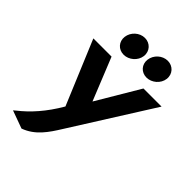

<svg xmlns="http://www.w3.org/2000/svg" viewBox="-270 -858 1230 1230"><g transform="rotate(45 345.0 -243.0)"><path d="M207 -641C201 -593 235 -555 283 -555C330 -555 375 -593 381 -641C387 -690 351 -728 304 -728C256 -728 213 -689 207 -641ZM414 -641C408 -593 442 -555 490 -555C537 -555 582 -593 588 -641C594 -690 558 -728 511 -728C463 -728 420 -689 414 -641ZM48 186 34 198 155 242C246 209 295 136 344 57L690 -492H526L354 -202L237 -492H72L254 -57C190 53 121 129 48 186Z"/></g></svg>

Font: Bluebird
Style: SfBdObl
Weight: 700
Designer: Jasper
Foundry: Cannot Into Space Fonts
Version: Version 0.98